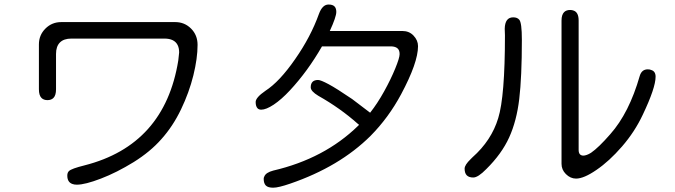

<svg xmlns="http://www.w3.org/2000/svg" viewBox="-20 -789 3040 865"><path d="M232.4 -545.9Q232.4 -580.1 250 -597.7Q267.6 -615.2 301.8 -615.2H720.7Q765.6 -615.2 780.3 -585.9Q787.1 -572.3 787.1 -552.7Q787.1 -551.8 783.2 -516.6Q783.2 -516.6 783.2 -516.6Q721.7 -135.7 360.4 -43.9Q301.8 -29.3 291 -18.6Q283.2 -11.7 283.2 2Q283.2 32.2 306.6 40Q314.5 43 326.2 43Q363.3 43 434.6 15.6Q505.9 -11.7 582 -58.6Q657.2 -105.5 707 -162.1Q758.8 -219.7 795.4 -295.9Q832 -372.1 851.1 -449.2Q870.1 -526.4 870.1 -586.9Q870.1 -630.9 840.8 -660.2Q811.5 -689.5 769.5 -689.5H255.9Q213.9 -689.5 184.6 -660.2Q155.3 -630.9 155.3 -588.9V-386.7Q155.3 -359.4 167 -347.7Q176.8 -337.9 193.8 -337.9Q210.9 -337.9 220.7 -347.7Q232.4 -359.4 232.4 -386.7Z M1413.1 -428.7Q1396.5 -428.7 1388.2 -420.4Q1379.9 -412.1 1379.9 -395.5Q1379.9 -377.9 1414.1 -357.4Q1512.7 -301.8 1591.8 -231.4L1597.7 -226.6L1592.8 -221.7Q1441.4 -74.2 1210.9 -20.5Q1177.7 -11.7 1170.9 5.9Q1168 10.7 1168 16.6Q1168 37.1 1177.7 46.9Q1187.5 56.6 1210.9 56.6Q1234.4 56.6 1288.1 38.1Q1509.8 -38.1 1649.4 -176.8Q1730.5 -258.8 1787.1 -364.3Q1863.3 -506.8 1863.3 -581.1Q1863.3 -607.4 1842.8 -628.9Q1823.2 -649.4 1793 -649.4H1465.8Q1495.1 -712.9 1495.1 -735.4Q1495.1 -752 1486.8 -760.3Q1478.5 -768.6 1460 -768.6Q1432.6 -768.6 1417 -726.6Q1379.9 -623 1309.6 -522.5Q1239.3 -420.9 1175.8 -379.9Q1131.8 -349.6 1131.8 -329.6Q1131.8 -309.6 1140.6 -300.8Q1146.5 -294.9 1157.2 -294.9Q1178.7 -294.9 1212.9 -317.4Q1248 -340.8 1286.1 -381.8Q1366.2 -467.8 1430.7 -580.1H1739.3Q1771.5 -580.1 1778.3 -559.6Q1780.3 -553.7 1780.3 -544.9Q1780.3 -528.3 1760.7 -480.5Q1741.2 -432.6 1710.9 -377.9Q1680.7 -323.2 1647.5 -281.2L1566.4 -342.8Q1496.1 -390.6 1460.4 -409.7Q1424.8 -428.7 1413.1 -428.7Z M2586.9 -113.3V-696.3Q2586.9 -733.4 2564.5 -741.2Q2557.6 -744.1 2548.8 -744.1Q2531.2 -744.1 2521.5 -734.4Q2509.8 -722.7 2509.8 -696.3V-50.8Q2509.8 -24.4 2529.3 -4.9Q2549.8 15.6 2575.2 15.6Q2610.4 15.6 2667 -23.4Q2724.6 -62.5 2782.2 -128.9Q2839.8 -195.3 2876 -272.5Q2933.6 -393.6 2933.6 -443.4Q2933.6 -467.8 2914.1 -473.6Q2908.2 -476.6 2898.4 -476.6Q2871.1 -476.6 2862.3 -447.3Q2814.5 -280.3 2729.5 -184.6Q2676.8 -124 2642.6 -100.6Q2622.1 -87.9 2607.4 -87.9Q2586.9 -88.9 2586.9 -113.3ZM2073.2 -29.3Q2073.2 -8.8 2083 1Q2092.8 10.7 2112.3 10.7Q2133.8 10.7 2170.9 -27.3Q2240.2 -95.7 2273.9 -169.9Q2307.6 -244.1 2319.3 -342.8Q2331.1 -442.4 2331.1 -609.4Q2331.1 -687.5 2319.3 -700.2Q2310.5 -710.9 2292 -710.9Q2254.9 -710.9 2253.9 -659.2L2254.9 -629.9Q2254.9 -354.5 2224.6 -256.8Q2194.3 -156.2 2108.4 -80.1L2100.6 -72.3Q2073.2 -45.9 2073.2 -29.3Z"/></svg>

Font: FakePearl
Style: Light
Weight: 350
Version: Version 1.2